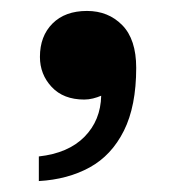

<svg xmlns="http://www.w3.org/2000/svg" viewBox="-20 -711 320 351"><path d="M51 -425Q105 -431 134.5 -461Q164 -491 165 -536Q158 -533 150 -531Q142 -529 134 -529Q96 -529 74.5 -552Q53 -575 53 -607Q53 -645 76 -668Q99 -691 139 -691Q178 -691 203.5 -665Q229 -639 229 -587Q229 -517 206.5 -472Q184 -427 144 -405Q104 -383 51 -380Z"/></svg>

Font: Montagu Slab 120pt Medium
Style: Regular
Weight: 500
Designer: Florian Karsten
Foundry: Florian Karsten
Version: Version 1.000